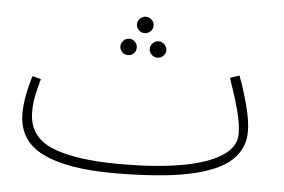

<svg xmlns="http://www.w3.org/2000/svg" viewBox="-46 -640 1071 724"><g transform="rotate(5 489.5 -278.0)"><path d="M406 21Q231 21 138.5 -25Q46 -71 46 -174Q46 -207 53.5 -245.5Q61 -284 72 -317L104 -308Q96 -280 89 -248.5Q82 -217 82 -183Q82 -90 169.5 -52.5Q257 -15 432 -15Q564 -15 661 -32Q758 -49 811.5 -83Q865 -117 865 -167Q865 -205 851.5 -255.5Q838 -306 814 -375L849 -387Q870 -331 884.5 -274.5Q899 -218 899 -178Q899 -115 852 -70.5Q805 -26 697 -2.5Q589 21 406 21ZM478 -515Q466 -515 456.5 -524Q447 -533 447 -546Q447 -559 456.5 -568Q466 -577 478 -577Q491 -577 500.5 -568Q510 -559 510 -546Q510 -533 500.5 -524Q491 -515 478 -515ZM423 -427Q410 -427 401 -436Q392 -445 392 -458Q392 -470 401 -479.5Q410 -489 423 -489Q436 -489 445 -479.5Q454 -470 454 -458Q454 -445 445 -436Q436 -427 423 -427ZM534 -427Q522 -427 512.5 -436Q503 -445 503 -458Q503 -470 512.5 -479.5Q522 -489 534 -489Q547 -489 556.5 -479.5Q566 -470 566 -458Q566 -445 556.5 -436Q547 -427 534 -427Z"/></g></svg>

Font: Noto Sans Arabic UI XLt
Style: Regular
Weight: 200
Designer: Monotype Design Team, Nadine Chahine and Nizar Qandah
Foundry: Monotype Imaging Inc.
Version: Version 2.010; ttfautohint (v1.8.4.7-5d5b)